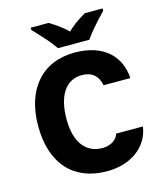

<svg xmlns="http://www.w3.org/2000/svg" viewBox="-135 -1035 976 1145"><g transform="rotate(-15 353.5 -462.5)"><path d="M289 -775H483C503 -806 553 -865 608 -921V-935H498C448 -906 410 -878 385 -852C360 -877 323 -906 274 -935H164V-921C213 -869 263 -816 289 -775ZM383 10C532 10 640 -70 658 -193H492C484 -159 447 -131 391 -131C294 -131 229 -205 229 -352C229 -492 282 -583 385 -583C448 -583 485 -548 495 -491H660C653 -622 562 -724 378 -724C173 -724 55 -579 55 -357C55 -120 181 10 383 10Z"/></g></svg>

Font: Kathrein 85 Heavy
Style: Regular
Weight: 900
Designer: Lazydogs Typefoundry, based on Open Sans by Ascender Corporation
Foundry: Lazydogs Typefoundry
Version: Version 1.003;PS 001.003;hotconv 1.0.88;makeotf.lib2.5.64775